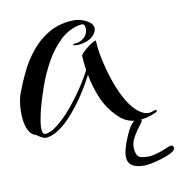

<svg xmlns="http://www.w3.org/2000/svg" viewBox="-90 -431 610 639"><g transform="rotate(-10 214.5 -111.5)"><path d="M39 -1Q35 -1 26.5 -5.5Q18 -10 10 -16Q-6 -20 -14.5 -37.5Q-23 -55 -25 -79Q-27 -103 -24 -127Q-21 -151 -14 -167Q-3 -197 13.5 -231Q30 -265 55 -296Q80 -327 115 -347.5Q150 -368 198 -370Q223 -370 243.5 -358.5Q264 -347 264 -332Q264 -319 251.5 -306.5Q239 -294 216 -289Q212 -288 207.5 -287.5Q203 -287 198 -287Q184 -287 184 -290Q184 -293 190 -293Q207 -293 221 -305Q235 -317 235 -335Q235 -353 222 -352Q182 -346 151.5 -317.5Q121 -289 99.5 -250Q78 -211 64 -171Q50 -131 42 -101Q37 -81 33.5 -61Q30 -41 31.5 -27.5Q33 -14 41 -14Q58 -14 81.5 -32Q105 -50 129.5 -78.5Q154 -107 176 -139.5Q198 -172 212 -200Q210 -212 209 -224Q208 -236 207 -248Q207 -252 215.5 -260.5Q224 -269 235 -277Q246 -285 254 -289Q262 -293 261 -288Q262 -263 269 -228.5Q276 -194 288 -157.5Q300 -121 316.5 -90Q333 -59 353 -41Q373 -23 392 -23Q397 -23 401.5 -24.5Q406 -26 410 -27Q414 -29 418 -29Q420 -29 420 -27Q420 -21 412 -19Q381 -5 352 -5Q318 -5 293 -27Q258 -59 240.5 -99Q223 -139 215 -183Q200 -153 179 -121Q158 -89 134 -61.5Q110 -34 85.5 -17.5Q61 -1 39 -1ZM347 147Q292 147 292 107Q292 82 312 37Q333 -11 355 -11Q365 -8 365 0L344 29Q323 59 323 79Q323 104 333 113Q340 120 368 120Q381 120 414 109Q443 97 445 97Q455 97 455 107Q455 120 408 135Q368 147 347 147Z"/></g></svg>

Font: Festive
Style: Regular
Weight: 400
Designer: Robert E. Leuschke
Foundry: Robert E. Leuschke
Version: Version 1.101; ttfautohint (v1.8.3)